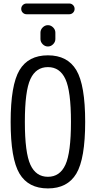

<svg xmlns="http://www.w3.org/2000/svg" viewBox="-20 -1052 540 1082"><path d="M348.6 -606.4Q317.4 -673.8 250 -673.8Q182.6 -673.8 151.4 -606.4Q120.1 -539.1 120.1 -365.2Q120.1 -191.4 151.4 -123.5Q182.6 -55.7 250 -55.7Q317.4 -55.7 348.6 -123.5Q379.9 -191.4 379.9 -365.2Q379.9 -539.1 348.6 -606.4ZM410.2 -73.7Q360.4 9.8 250 9.8Q139.6 9.8 89.8 -73.7Q40 -157.2 40 -365.2Q40 -573.2 89.8 -656.7Q139.6 -740.2 250 -740.2Q360.4 -740.2 410.2 -656.7Q460 -573.2 460 -365.2Q460 -157.2 410.2 -73.7ZM370.1 -971.7H129.9Q117.2 -971.7 108.4 -980.5Q99.6 -989.3 99.6 -1002Q99.6 -1014.6 108.4 -1023.4Q117.2 -1032.2 129.9 -1032.2H370.1Q382.8 -1032.2 391.6 -1023.4Q400.4 -1014.6 400.4 -1002Q400.4 -989.3 391.6 -980.5Q382.8 -971.7 370.1 -971.7ZM208 -868.2Q208 -884.8 220.7 -897.5Q233.4 -910.2 250 -910.2Q266.6 -910.2 279.3 -897.5Q292 -884.8 292 -868.2V-832Q292 -815.4 279.3 -802.7Q266.6 -790 250 -790Q233.4 -790 220.7 -802.7Q208 -815.4 208 -832Z"/></svg>

Font: Rounded-X Mgen+ 1mn regular
Style: Regular
Weight: 400
Designer: [Source Han Sans]
Ryoko NISHIZUKA  (kana & ideographs); Paul D. Hunt (Latin, Greek & Cyrillic); Wenlong ZHANG  (bopomofo
Version: Version 1.059.20150602